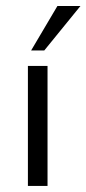

<svg xmlns="http://www.w3.org/2000/svg" viewBox="-20 -615 286 635"><path d="M83 -448.2 169.9 -595.2H246.1L126.5 -448.2ZM72.3 0V-397H137.2V0Z"/></svg>

Font: Now
Style: Regular
Weight: 400
Designer: Alfredo Marco Pradil
Foundry: Alfredo Marco Pradil
Version: Version 1.200;hotconv 1.0.109;makeotfexe 2.5.65596